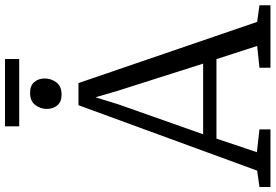

<svg xmlns="http://www.w3.org/2000/svg" viewBox="-186 -894 1077 750"><g transform="rotate(-90 352.0 -518.5)"><path d="M61 -52 316.5 -750H403L642 -52L707 -43V0H463V-43L548 -52L496.5 -211H186L133 -53L222 -43V0H-3V-43ZM479 -263 373 -596 347.5 -683.5 319.5 -593 203 -263ZM357.5 -816Q330 -816 316 -832.5Q302 -849 302 -873.5Q302 -898 317.2 -918.5Q332.5 -939 364.5 -939H365.5Q393 -939 407 -922.5Q421 -906 421 -881.5Q421 -857 405.8 -836.5Q390.5 -816 358.5 -816ZM497 -1037V-981.5H234V-1037Z"/></g></svg>

Font: Merriweather Light
Style: Regular
Weight: 300
Version: Version 2.100